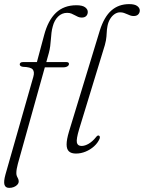

<svg xmlns="http://www.w3.org/2000/svg" viewBox="-30 -739 700 934"><path d="M166.5 -411.5 174.5 -437H293Q299 -437 302.2 -434.8Q305.5 -432.5 305.5 -428Q305.5 -423 301.8 -419.2Q298 -415.5 292 -413.5Q286 -411.5 278.5 -411.5ZM66 -426Q66 -431 70 -434Q74 -437 81.5 -437H149.5L184.5 -567.5Q203.5 -640 242.2 -676.8Q281 -713.5 341.5 -713.5Q370.5 -713.5 383.8 -703.8Q397 -694 397 -681Q397 -669 389.5 -661.2Q382 -653.5 367.5 -653.5Q358 -653.5 349.8 -657Q341.5 -660.5 333.8 -665Q326 -669.5 317.2 -673Q308.5 -676.5 296.5 -676.5Q271 -676.5 252.5 -658.2Q234 -640 226.5 -610Q222.5 -596 220.5 -580Q218.5 -564 217.5 -547.5Q216.5 -531 214.2 -514.2Q212 -497.5 207.5 -481L57 57.5Q53.5 71 51.5 82Q49.5 93 49.5 103.5Q49.5 112.5 52.5 118.8Q55.5 125 58.2 130.5Q61 136 61 143.5Q61 152 54.5 159.2Q48 166.5 37.5 170.8Q27 175 15 175Q-3.5 175 -8.2 159.8Q-13 144.5 -3.5 110L132 -365Q139 -389 129.2 -401Q119.5 -413 81 -414Q72.5 -415.5 69.2 -418.8Q66 -422 66 -426ZM598.5 -719Q625 -719 637.5 -709.8Q650 -700.5 650 -688Q650 -677 642.5 -669Q635 -661 620 -661Q611 -661 603.5 -663.8Q596 -666.5 588.5 -670Q581 -673.5 572.8 -676.2Q564.5 -679 554 -679Q540 -679 527.2 -670.2Q514.5 -661.5 505.5 -646.5Q496.5 -631.5 493 -613Q491 -604 490.2 -595.5Q489.5 -587 489 -578.5Q488.5 -570 487.8 -561Q487 -552 485.2 -541.8Q483.5 -531.5 480 -519.5L355 -110.5Q340.5 -62 344 -45.5Q347.5 -29 367 -29Q383 -29 401.8 -40Q420.5 -51 438 -73Q441.5 -77.5 444.5 -79Q447.5 -80.5 450.5 -79.5Q454.5 -78.5 455.5 -74.2Q456.5 -70 454.5 -64Q445.5 -43.5 427.5 -27.2Q409.5 -11 386.5 -1.5Q363.5 8 339.5 8Q317 8 305.5 -2.5Q294 -13 294 -36.5Q294 -60 305.5 -98.5L455.5 -590.5Q476.5 -657 511.8 -688Q547 -719 598.5 -719Z"/></svg>

Font: Fraunces 72pt Soft Wonky ExtraLight
Style: Italic
Weight: 250
Italic angle: -16°
Version: Version 1.000;[b76b70a41]